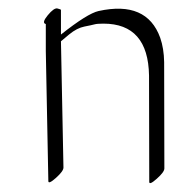

<svg xmlns="http://www.w3.org/2000/svg" viewBox="-20 -403 402 446"><path d="M86.4 -284.2V-347.2Q76.2 -349.6 90.8 -367.4Q105.5 -385.3 113.5 -383.3Q121.6 -381.3 121.6 -379.9V-322.8Q183.1 -371.6 209 -377.4Q320.8 -401.9 352.1 -315.4Q360.8 -290.5 361.3 -258.8L361.8 -11.7Q361.8 -3.4 344.2 12.2Q326.7 27.8 326.7 19.5L326.2 -227.5Q324.2 -348.1 220.2 -348.1Q205.6 -348.1 199.5 -346.4Q193.4 -344.7 176 -341.3Q158.7 -337.9 140.6 -323Q122.6 -308.1 121.6 -307.1L127.4 -13.7Q127.4 -5.4 109.9 10.3Q92.3 25.9 92.3 17.6Z"/></svg>

Font: ML-NILA03
Style: Regular
Weight: 400
Designer: CLT@C-DIT
Version: Version ML-NILA03 1.0